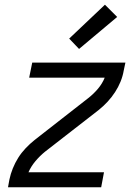

<svg xmlns="http://www.w3.org/2000/svg" viewBox="-20 -796 590 816"><path d="M14 0 20 -33Q25 -57 34.5 -80.5Q44 -104 57.5 -125.5Q71 -147 89 -166Q107 -185 127 -201L355 -379Q378 -397 396.5 -419Q415 -441 425 -466H104L117 -530H513L506 -497Q502 -473 492.5 -449.5Q483 -426 469 -404.5Q455 -383 437.5 -364Q420 -345 400 -329L171 -151Q149 -133 130.5 -111Q112 -89 101 -64H422L410 0ZM316 -588 274 -632 426 -776 478 -724Z"/></svg>

Font: Lode Term
Style: Italic
Weight: 400
Italic angle: -11°
Monospace: yes
Designer: Belleve Invis
Foundry: Belleve Invis
Version: Version 29.2.0